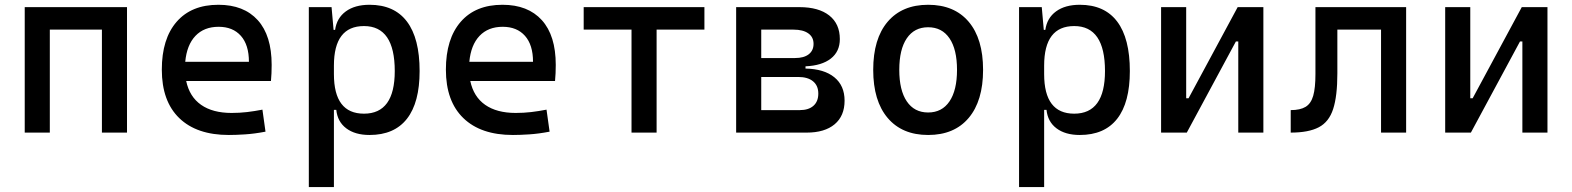

<svg xmlns="http://www.w3.org/2000/svg" viewBox="-20 -547 6485 792"><path d="M400.4 0V-424.8H185.5V0H82V-517.6H503.9V0Z M923.8 9.8Q791.5 9.8 719.5 -59.8Q647.5 -129.4 647.5 -259.8Q647.5 -386.7 708.5 -457Q769.5 -527.3 880.9 -527.3Q985.8 -527.3 1043.2 -463.9Q1100.6 -400.4 1100.6 -279.3Q1100.6 -243.7 1097.7 -212.9H748Q761.7 -147.9 809.6 -114.5Q857.4 -81.1 935.5 -81.1Q967.8 -81.1 999 -84.7Q1030.3 -88.4 1062.5 -94.7L1075.2 -3.9Q1029.3 4.9 991.2 7.3Q953.1 9.8 923.8 9.8ZM744.1 -292H1006.8Q1006.8 -361.8 973.6 -399.2Q940.4 -436.5 881.8 -436.5Q821.8 -436.5 786.1 -398.9Q750.5 -361.3 744.1 -292Z M1253.9 224.6V-517.6H1347.7L1356 -423.8H1362.3Q1369.1 -472.7 1406.5 -500Q1443.8 -527.3 1504.4 -527.3Q1606.4 -527.3 1658.7 -458Q1710.9 -388.7 1710.9 -253.9Q1710.9 -124 1658.7 -57.1Q1606.4 9.8 1504.4 9.8Q1444.8 9.8 1408.4 -17.6Q1372.1 -44.9 1367.2 -93.8H1357.4V224.6ZM1357.4 -241.2Q1357.4 -78.1 1481.4 -78.1Q1608.4 -78.1 1608.4 -253.9Q1608.4 -439.5 1481.4 -439.5Q1357.4 -439.5 1357.4 -276.4Z M2095.7 9.8Q1963.4 9.8 1891.4 -59.8Q1819.3 -129.4 1819.3 -259.8Q1819.3 -386.7 1880.4 -457Q1941.4 -527.3 2052.7 -527.3Q2157.7 -527.3 2215.1 -463.9Q2272.5 -400.4 2272.5 -279.3Q2272.5 -243.7 2269.5 -212.9H1919.9Q1933.6 -147.9 1981.4 -114.5Q2029.3 -81.1 2107.4 -81.1Q2139.6 -81.1 2170.9 -84.7Q2202.1 -88.4 2234.4 -94.7L2247.1 -3.9Q2201.2 4.9 2163.1 7.3Q2125 9.8 2095.7 9.8ZM1916 -292H2178.7Q2178.7 -361.8 2145.5 -399.2Q2112.3 -436.5 2053.7 -436.5Q1993.7 -436.5 1958 -398.9Q1922.4 -361.3 1916 -292Z M2585 0V-424.8H2387.7V-517.6H2885.7V-424.8H2688.5V0Z M3016.6 0V-517.6H3277.3Q3356.9 -517.6 3400.6 -483.2Q3444.3 -448.7 3444.3 -385.7Q3444.3 -334.5 3407.2 -305.4Q3370.1 -276.4 3302.7 -273.4V-264.2Q3379.4 -262.7 3421.6 -228.3Q3463.9 -193.8 3463.9 -131.8Q3463.9 -68.8 3422.9 -34.4Q3381.8 0 3307.6 0ZM3120.1 -92.8H3279.3Q3315.4 -92.8 3335.4 -110.6Q3355.5 -128.4 3355.5 -161.1Q3355.5 -193.8 3333.7 -211.7Q3312 -229.5 3272.5 -229.5H3120.1ZM3120.1 -307.6H3259.8Q3295.9 -307.6 3315.9 -323Q3335.9 -338.4 3335.9 -366.2Q3335.9 -394 3314.2 -409.4Q3292.5 -424.8 3252.9 -424.8H3120.1Z M3808.6 9.8Q3701.2 9.8 3641.6 -60.5Q3582 -130.9 3582 -258.8Q3582 -387.2 3641.6 -457.3Q3701.2 -527.3 3808.6 -527.3Q3916.5 -527.3 3975.8 -457.3Q4035.2 -387.2 4035.2 -258.8Q4035.2 -130.9 3975.8 -60.5Q3916.5 9.8 3808.6 9.8ZM3808.6 -83Q3865.7 -83 3896.7 -128.9Q3927.7 -174.8 3927.7 -258.8Q3927.7 -343.3 3896.7 -388.9Q3865.7 -434.6 3808.6 -434.6Q3751.5 -434.6 3720.5 -388.9Q3689.5 -343.3 3689.5 -258.8Q3689.5 -174.8 3720.5 -128.9Q3751.5 -83 3808.6 -83Z M4183.6 224.6V-517.6H4277.3L4285.6 -423.8H4292Q4298.8 -472.7 4336.2 -500Q4373.5 -527.3 4434.1 -527.3Q4536.1 -527.3 4588.4 -458Q4640.6 -388.7 4640.6 -253.9Q4640.6 -124 4588.4 -57.1Q4536.1 9.8 4434.1 9.8Q4374.5 9.8 4338.1 -17.6Q4301.8 -44.9 4296.9 -93.8H4287.1V224.6ZM4287.1 -241.2Q4287.1 -78.1 4411.1 -78.1Q4538.1 -78.1 4538.1 -253.9Q4538.1 -439.5 4411.1 -439.5Q4287.1 -439.5 4287.1 -276.4Z M4769.5 0V-517.6H4873V-141.6H4882.8L5085.4 -517.6H5191.4V0H5087.9V-376H5078.1L4875.5 0Z M5304.2 0V-92.8Q5343.3 -92.8 5365.5 -106.2Q5387.7 -119.6 5397 -151.9Q5406.2 -184.1 5406.2 -241.2V-517.6H5780.3V0H5676.8V-424.8H5496.6V-244.6Q5496.6 -150.4 5479.2 -97.2Q5461.9 -43.9 5419.9 -22Q5377.9 0 5304.2 0Z M5941.4 0V-517.6H6044.9V-141.6H6054.7L6257.3 -517.6H6363.3V0H6259.8V-376H6250L6047.4 0Z"/></svg>

Font: Cascadia Mono PL
Style: Regular
Weight: 400
Monospace: yes
Designer: Aaron Bell
Foundry: Saja Typeworks
Version: Version 2404.023; ttfautohint (v1.8.4)